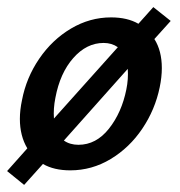

<svg xmlns="http://www.w3.org/2000/svg" viewBox="-26 -474 506 541"><path d="M409 -364Q430 -331 430 -282Q430 -257 424 -228Q411 -165 375 -111.5Q339 -58 286 -26Q233 6 172 6Q126 6 95 -12L42 47L-6 8L51 -56Q30 -91 30 -139Q30 -164 36 -192Q48 -255 84.5 -308.5Q121 -362 174 -393.5Q227 -425 287 -425Q333 -425 364 -407L406 -454L455 -415ZM126 -140 306 -341Q289 -353 266 -353Q218 -353 180.5 -310.5Q143 -268 130 -198Q124 -168 126 -140ZM334 -280 154 -78Q171 -66 195 -66Q245 -66 281 -111.5Q317 -157 330 -222Q336 -251 334 -280Z"/></svg>

Font: Ysabeau Semibold
Style: Italic
Weight: 600
Italic angle: -12°
Designer: Christian Thalmann (Catharsis Fonts)
Version: Version 0.003